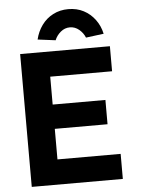

<svg xmlns="http://www.w3.org/2000/svg" viewBox="-60 -961 755 1008"><g transform="rotate(-5 317.5 -456.5)"><path d="M66 0V-700H539V-568H213V-421H491V-293H213V-132H546V0ZM164 -768Q174 -810 198 -843Q222 -876 258 -894.5Q294 -913 338 -913Q383 -913 418.5 -894.5Q454 -876 478.5 -843Q503 -810 512 -768L418 -756Q408 -781 386.5 -799Q365 -817 338 -817Q311 -817 289.5 -799Q268 -781 258 -756Z"/></g></svg>

Font: Our Lexend SemiBold
Style: Regular
Weight: 600
Designer: Bonnie Shaver-Troup, Thomas Jockin
Foundry: Lexend
Version: Version 1.007